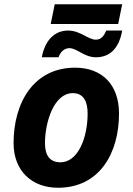

<svg xmlns="http://www.w3.org/2000/svg" viewBox="-20 -875 625 905"><path d="M219 -762H537L556 -855H238ZM177 -605H256C263 -627 281 -648 307 -648C343 -648 377 -605 432 -605C493 -605 540 -641 556 -731H481C471 -708 458 -688 432 -688C395 -688 359 -731 301 -731C241 -731 193 -690 177 -605ZM253 10C451 10 541 -155 541 -340C541 -476 461 -556 334 -556C140 -556 44 -393 44 -200C44 -70 130 10 253 10ZM265 -110C216 -110 192 -141 192 -200C192 -299 234 -436 323 -436C375 -436 393 -395 393 -340C393 -222 346 -110 265 -110Z"/></svg>

Font: Noto Sans
Style: Bold Italic
Weight: 700
Italic angle: -12°
Designer: Monotype Design Team
Foundry: Monotype Imaging Inc.
Version: Version 2.013